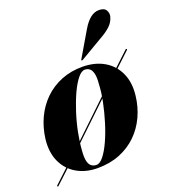

<svg xmlns="http://www.w3.org/2000/svg" viewBox="-136 -772 783 891"><g transform="rotate(-20 255.0 -326.0)"><path d="M-5 25.5Q-6 24.5 -6 23.2Q-6 22 -4.5 20.5L122 -97.5L142 -116L372 -335.5L386.5 -349L509 -463.5Q510.5 -465 512 -465.2Q513.5 -465.5 514.5 -464.5Q516 -464 516 -462.5Q516 -461 514.5 -459.5L391 -344L377 -331.5L146 -111.5L126.5 -92.5L0.5 24.5Q-1 26.5 -2.5 26.5Q-4 26.5 -5 25.5ZM295 -457Q356.5 -456 400.2 -430Q444 -404 465.5 -356.8Q487 -309.5 479.5 -246Q473.5 -193 452 -146.5Q430.5 -100 394.8 -65Q359 -30 310 -10.2Q261 9.5 200 9.5Q142.5 9.5 98.5 -15.8Q54.5 -41 32.5 -88Q10.5 -135 17.5 -199Q24.5 -255.5 46.8 -302.5Q69 -349.5 105.2 -384.5Q141.5 -419.5 189.5 -438.5Q237.5 -457.5 295 -457ZM200 -6.5Q217 -6.5 235.5 -30Q254 -53.5 271.5 -92Q289 -130.5 303.2 -177Q317.5 -223.5 327 -270Q336.5 -316.5 338 -355.5Q341 -387 336.8 -405.5Q332.5 -424 323 -432Q313.5 -440 300 -440.5Q282.5 -441 263.8 -417.8Q245 -394.5 227.2 -356Q209.5 -317.5 194.5 -271Q179.5 -224.5 170.2 -177.2Q161 -130 158.5 -90Q156 -57.5 160.5 -39.5Q165 -21.5 175.5 -14Q186 -6.5 200 -6.5ZM373 -614Q391.5 -645.5 411.8 -661.8Q432 -678 455 -678Q481.5 -678 490.2 -662.5Q499 -647 494.5 -631Q488 -606 469 -588.2Q450 -570.5 426 -557L305.5 -486Q304 -485.5 302.2 -485.2Q300.5 -485 300 -486Q298.5 -487.5 299.5 -489Q300.5 -490.5 301.5 -492.5Z"/></g></svg>

Font: Fraunces 120pt
Style: Bold Italic
Weight: 700
Italic angle: -16°
Version: Version 1.000;[b76b70a41]